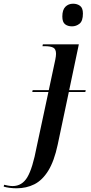

<svg xmlns="http://www.w3.org/2000/svg" viewBox="-160 -775 488 1035"><path d="M228 -633Q205 -633 190.5 -644.5Q176 -656 176 -686Q176 -722 192.5 -738.5Q209 -755 234 -755Q256 -755 271.5 -743.5Q287 -732 287 -702Q287 -662 269 -647.5Q251 -633 228 -633ZM-71 240Q-90 240 -108.5 237.5Q-127 235 -140 231L-138 221Q-130 223 -116.5 225.5Q-103 228 -92 228Q-41 228 -12.5 180Q16 132 38 15L101 -279H14L16 -289H103L138 -453Q142 -473 142 -485Q142 -511 126.5 -518.5Q111 -526 83 -526H69L71 -536H265L213 -289H302L300 -279H211L151 5Q132 94 100 145.5Q68 197 25 218.5Q-18 240 -71 240Z"/></svg>

Font: Noto Serif Display Medium
Style: Italic
Weight: 500
Italic angle: -12°
Designer: Monotype Design Team
Foundry: Monotype Imaging Inc.
Version: Version 2.009